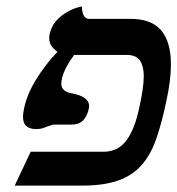

<svg xmlns="http://www.w3.org/2000/svg" viewBox="-20 -581 555 601"><path d="M212 -409Q198 -390 188.5 -372.5Q179 -355 174 -336Q173 -331 172.5 -326.5Q172 -322 172 -318Q172 -295 204 -289Q259 -279 259 -249Q259 -247 258.5 -245Q258 -243 258 -241Q254 -220 241.5 -205.5Q229 -191 203 -191H148Q146 -191 140.5 -189Q135 -187 128 -185Q121 -182 113.5 -179.5Q106 -177 92 -177Q75 -177 63.5 -185.5Q52 -194 52 -216Q52 -225 55 -240Q64 -285 92.5 -331.5Q121 -378 160 -419Q134 -436 134 -462Q134 -464 134.5 -467Q135 -470 135 -473Q141 -500 157 -517Q173 -534 191 -544Q209 -554 222.5 -557.5Q236 -561 236 -561Q238 -522 258 -522H388Q454 -522 484.5 -486Q515 -450 515 -379Q515 -355 511.5 -326.5Q508 -298 501 -266Q487 -198 469.5 -147.5Q452 -97 423.5 -64.5Q395 -32 350 -16Q305 0 236 0H26L76 -106H304Q350 -106 376.5 -142.5Q403 -179 417 -249Q423 -276 426.5 -300Q430 -324 430 -343Q430 -373 418.5 -391Q407 -409 376 -409Z"/></svg>

Font: Libertinus Serif SemiBold
Style: Italic
Weight: 600
Italic angle: -11.5°
Designer: Philipp H. Poll, Khaled Hosny
Foundry: Caleb Maclennan
Version: Version 7.051;RELEASE